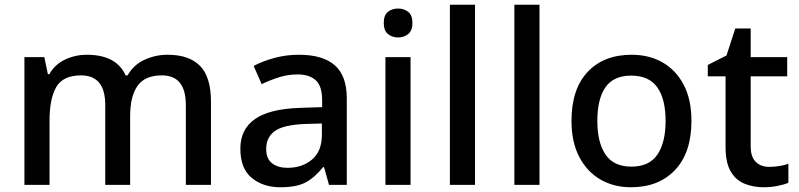

<svg xmlns="http://www.w3.org/2000/svg" viewBox="-20 -780 3371 810"><path d="M687 -549Q778 -549 824 -502Q870 -455 870 -351V0H764V-337Q764 -462 663 -462Q591 -462 560 -417.5Q529 -373 529 -290V0H424V-337Q424 -462 322 -462Q246 -462 217.5 -413Q189 -364 189 -272V0H83V-539H167L182 -467H188Q212 -509 255 -529Q298 -549 346 -549Q471 -549 510 -462H518Q544 -507 590 -528Q636 -549 687 -549Z M1241 -549Q1342 -549 1392.5 -504.5Q1443 -460 1443 -365V0H1368L1347 -75H1343Q1308 -31 1269.5 -10.5Q1231 10 1163 10Q1090 10 1042 -29.5Q994 -69 994 -153Q994 -235 1056 -278Q1118 -321 1247 -325L1339 -328V-358Q1339 -417 1312 -441.5Q1285 -466 1236 -466Q1195 -466 1157 -454Q1119 -442 1084 -425L1050 -502Q1088 -522 1137.5 -535.5Q1187 -549 1241 -549ZM1266 -257Q1174 -253 1138.5 -226.5Q1103 -200 1103 -152Q1103 -110 1128 -91Q1153 -72 1193 -72Q1255 -72 1296.5 -107Q1338 -142 1338 -212V-259Z M1660 -744Q1684 -744 1702 -730Q1720 -716 1720 -683Q1720 -651 1702 -636.5Q1684 -622 1660 -622Q1634 -622 1616.5 -636.5Q1599 -651 1599 -683Q1599 -716 1616.5 -730Q1634 -744 1660 -744ZM1712 -539V0H1606V-539Z M1984 0H1878V-760H1984Z M2256 0H2150V-760H2256Z M2897 -270Q2897 -136 2828 -63Q2759 10 2642 10Q2569 10 2512.5 -23Q2456 -56 2423.5 -118.5Q2391 -181 2391 -270Q2391 -404 2459 -476.5Q2527 -549 2645 -549Q2719 -549 2775.5 -516.5Q2832 -484 2864.5 -422Q2897 -360 2897 -270ZM2500 -270Q2500 -179 2534.5 -128Q2569 -77 2644 -77Q2719 -77 2753.5 -128Q2788 -179 2788 -270Q2788 -362 2753 -411.5Q2718 -461 2643 -461Q2568 -461 2534 -411.5Q2500 -362 2500 -270Z M3225 -76Q3246 -76 3268 -79.5Q3290 -83 3306 -89V-9Q3288 -1 3259.5 4.5Q3231 10 3202 10Q3158 10 3121 -5Q3084 -20 3062.5 -57Q3041 -94 3041 -160V-458H2966V-506L3045 -546L3082 -660H3147V-539H3301V-458H3147V-162Q3147 -118 3168.5 -97Q3190 -76 3225 -76Z"/></svg>

Font: Noto Sans Tamil Medium
Style: Regular
Weight: 500
Designer: Jelle Bosma - Monotype Design Team
Foundry: Monotype Imaging Inc.
Version: Version 2.004; ttfautohint (v1.8.4.7-5d5b)